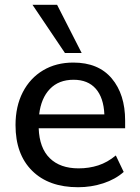

<svg xmlns="http://www.w3.org/2000/svg" viewBox="-20 -775 586 804"><path d="M307 9Q184 9 114.5 -60Q45 -129 45 -251Q45 -330 75.5 -389Q106 -448 160.5 -480.5Q215 -513 287 -513Q392 -513 448 -446.5Q504 -380 504 -270V-238H142Q145 -155 188.5 -112.5Q232 -70 309 -70Q353 -70 391.5 -82.5Q430 -95 465 -124L498 -55Q463 -24 412.5 -7.5Q362 9 307 9ZM288 -441Q226 -441 189 -402.5Q152 -364 144 -296H417Q414 -366 381 -403.5Q348 -441 288 -441ZM252 -553 116 -755H219L322 -553Z"/></svg>

Font: Mulish SemiBold
Style: Regular
Weight: 600
Designer: Vernon Adams
Foundry: Vernon Adams
Version: Version 3.603; ttfautohint (v1.8.3)